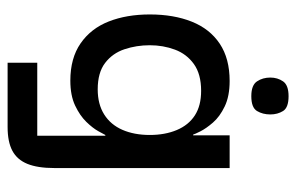

<svg xmlns="http://www.w3.org/2000/svg" viewBox="-157 -447 779 505"><g transform="rotate(90 232.5 -194.5)"><path d="M145 175V97H337V-82H335Q333 -78 325 -63.5Q317 -49 300.5 -32Q284 -15 257.5 -2.5Q231 10 192 10Q133 10 94 -17Q55 -44 36.5 -91Q18 -138 18 -199Q18 -262 37 -309.5Q56 -357 95 -383Q134 -409 193 -409Q233 -409 260 -396Q287 -383 302.5 -365Q318 -347 325.5 -332Q333 -317 334 -313H336V-409H422V52Q422 96 411 123Q400 150 376.5 162.5Q353 175 314 175ZM215 -62Q254 -62 281 -79Q308 -96 321.5 -127Q335 -158 335 -199Q335 -239 322 -270Q309 -301 283.5 -317.5Q258 -334 219 -334Q175 -334 148.5 -315Q122 -296 110.5 -265Q99 -234 99 -199Q99 -164 109.5 -132.5Q120 -101 145.5 -81.5Q171 -62 215 -62ZM233 -466Q204 -466 194 -481Q184 -496 184 -516Q184 -535 194 -549.5Q204 -564 233 -564Q263 -564 272 -549.5Q281 -535 281 -516Q281 -496 272 -481Q263 -466 233 -466Z"/></g></svg>

Font: Darker Grotesque SemiBold
Style: Regular
Weight: 600
Designer: Gabriel Lam
Foundry: TypeRant
Version: Version 1.000;gftools[0.9.28]